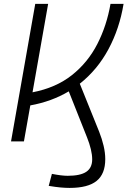

<svg xmlns="http://www.w3.org/2000/svg" viewBox="-20 -713 643 968"><path d="M35.6 0 157.7 -693.4H222.7L144 -247.6Q262.2 -270.5 342.5 -334.2Q422.9 -397.9 470.5 -490.7Q518.1 -583.5 537.1 -693.4H603Q582.5 -568.8 526.9 -465.1Q471.2 -361.3 382.3 -291L480 -48.8Q494.1 -13.2 502.4 22.2Q510.7 57.6 510.7 89.4Q510.7 164.1 467 199.2Q423.3 234.4 331.1 234.4Q310.1 234.4 285.6 232.2Q261.2 230 225.6 224.1L241.7 163.6Q291 173.3 321.3 173.3Q384.8 173.3 414.8 153.3Q444.8 133.3 444.8 90.3Q444.8 67.4 438 39.1Q431.2 10.7 418.9 -20L326.7 -252.4Q284.2 -227.1 235.6 -209.2Q187 -191.4 132.8 -181.6L100.6 0Z"/></svg>

Font: Cascadia Mono Light
Style: Italic
Weight: 300
Italic angle: -10°
Monospace: yes
Designer: Aaron Bell
Foundry: Saja Typeworks
Version: Version 2404.023; ttfautohint (v1.8.4)